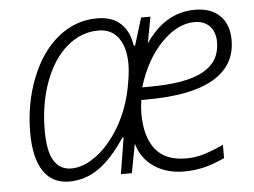

<svg xmlns="http://www.w3.org/2000/svg" viewBox="-44 -594 870 658"><g transform="rotate(-5 391.0 -264.5)"><path d="M564 9.8Q503.9 9.8 460.9 -19.5Q418 -48.8 403.8 -100.1L384.8 0H347.2L367.2 -124H362.8Q316.9 -54.7 270.5 -22.5Q224.1 9.8 168.9 9.8Q110.4 9.8 80.1 -36.1Q49.8 -82 49.8 -168Q49.8 -268.6 84.2 -355.7Q118.7 -442.9 178.2 -491Q237.8 -539.1 312 -539.1Q363.8 -539.1 393.1 -511.5Q422.4 -483.9 429.2 -435.1H434.1L462.9 -528.8H495.1L478 -438Q545.9 -539.1 648.9 -539.1Q703.6 -539.1 734.4 -509Q765.1 -479 765.1 -424.8Q765.1 -337.4 687.7 -292.2Q610.4 -247.1 458 -247.1H439Q435.1 -222.2 435.1 -200.2Q435.1 -121.6 469 -77.9Q502.9 -34.2 575.2 -34.2Q608.9 -34.2 640.4 -44.4Q671.9 -54.7 704.1 -69.8V-23.9Q665 -5.9 632.3 2Q599.6 9.8 564 9.8ZM180.2 -34.2Q212.9 -34.2 247.8 -54.7Q282.7 -75.2 313.2 -112.1Q343.8 -148.9 365 -195.3Q386.2 -241.7 396 -292.5Q405.8 -343.3 405.8 -373Q405.8 -430.7 381.8 -463.9Q357.9 -497.1 313 -497.1Q252.9 -497.1 204.1 -455.1Q155.3 -413.1 127.7 -337.9Q100.1 -262.7 100.1 -171.9Q100.1 -98.6 120.8 -66.4Q141.6 -34.2 180.2 -34.2ZM643.1 -497.1Q585 -497.1 529.8 -440.7Q474.6 -384.3 445.8 -290H469.2Q597.7 -290 656.2 -322.8Q714.8 -355.5 714.8 -421.9Q714.8 -456.5 696 -476.8Q677.2 -497.1 643.1 -497.1Z"/></g></svg>

Font: TypoPRO Open Sans
Style: Italic
Weight: 300
Italic angle: -12°
Foundry: Ascender Corporation
Version: Version 1.10